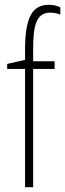

<svg xmlns="http://www.w3.org/2000/svg" viewBox="-20 -785 273 805"><path d="M85 0H119V-496H209V-528H119V-574C119 -666 127 -732 190 -732C202 -732 217 -730 233 -724V-754C224 -759 207 -765 185 -765C114 -765 85 -710 85 -574V-534L10 -517V-496H85Z"/></svg>

Font: Kathrein 37 Thin Condensed
Style: Regular
Weight: 250
Width: 3
Designer: Lazydogs Typefoundry, based on Open Sans by Ascender Corporation
Foundry: Lazydogs Typefoundry
Version: Version 1.003;PS 001.003;hotconv 1.0.88;makeotf.lib2.5.64775